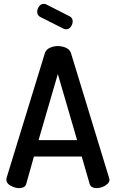

<svg xmlns="http://www.w3.org/2000/svg" viewBox="-20 -976 601 996"><path d="M79 0Q65 0 49 -6Q33 -12 23 -21.5Q13 -31 13 -44Q13 -47 14 -53L213 -701Q219 -719 238.5 -728Q258 -737 280 -737Q303 -737 322.5 -728Q342 -719 348 -701L546 -53Q548 -47 548 -44Q548 -32 537.5 -22Q527 -12 511.5 -6Q496 0 481 0Q468 0 458.5 -5Q449 -10 445 -22L404 -164H156L116 -22Q113 -10 102.5 -5Q92 0 79 0ZM180 -249H380L280 -592ZM323 -824Q319 -824 316 -825Q313 -826 310 -827L189 -888Q173 -896 173 -915Q173 -929 182.5 -942.5Q192 -956 207 -956Q212 -956 218 -954L342 -891Q357 -883 357 -865Q357 -851 347.5 -837.5Q338 -824 323 -824Z"/></svg>

Font: Dosis ExtraLight SemiBold
Style: Regular
Weight: 600
Version: Version 3.001; ttfautohint (v1.8.2)